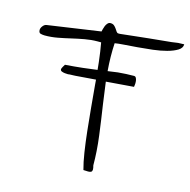

<svg xmlns="http://www.w3.org/2000/svg" viewBox="-105 -816 908 919"><g transform="rotate(15 349.0 -356.0)"><path d="M159.2 -438.5Q159.2 -442.4 164.6 -451.7Q169.9 -460.9 171.9 -463.9Q214.8 -466.8 258.8 -471.7L329.1 -480.5Q327.1 -500 325.2 -518.6Q319.3 -570.3 311.5 -612.3H293.9Q262.7 -612.3 231 -606.4Q199.2 -600.6 168 -593.3Q136.7 -585.9 105.5 -580.1Q74.2 -574.2 42 -574.2Q32.2 -574.2 22 -576.7Q11.7 -579.1 11.7 -593.8Q11.7 -603.5 20 -613.8Q28.3 -624 38.1 -625L299.8 -663.1Q300.8 -667 302.7 -675.3Q304.7 -683.6 308.1 -691.9Q311.5 -700.2 317.4 -706.5Q323.2 -712.9 331.1 -712.9Q342.8 -712.9 349.6 -707Q356.4 -701.2 361.3 -693.8Q366.2 -686.5 370.1 -680.7Q374 -674.8 379.9 -674.8H387.7Q397.5 -675.8 418.9 -678.2Q440.4 -680.7 468.3 -683.6Q496.1 -686.5 527.3 -689.9Q558.6 -693.4 586.9 -695.8Q615.2 -698.2 636.7 -700.7Q658.2 -703.1 668 -705.1Q670.9 -705.1 682.1 -705.6Q693.4 -706.1 698.2 -706.1Q698.2 -687.5 678.2 -675.3Q658.2 -663.1 627.4 -654.8Q596.7 -646.5 559.1 -642.1Q521.5 -637.7 485.8 -634.8Q450.2 -631.8 420.4 -629.9Q390.6 -627.9 375 -625Q371.1 -558.6 377 -487.3Q401.4 -491.2 425.8 -494.1Q467.8 -498 505.9 -498Q511.7 -498 514.6 -493.2Q517.6 -488.3 519 -482.4Q520.5 -476.6 520.5 -469.7V-462.9Q520.5 -460 519.5 -454.1Q518.6 -448.2 518.6 -447.3L381.8 -436.5Q388.7 -382.8 396.5 -329.1Q408.2 -252.9 418 -177.7Q427.7 -102.5 427.7 -34.2Q431.6 -20.5 431.2 -12.7Q430.7 -4.9 425.8 -2Q420.9 1 411.1 1Q401.4 1 387.7 0Q377.9 -35.2 370.6 -82.5Q363.3 -129.9 357.4 -184.1Q351.6 -238.3 346.2 -295.9Q340.8 -353.5 335.9 -409.2Q335 -421.9 334 -433.6L233.4 -425.8Q232.4 -425.8 221.7 -425.3Q210.9 -424.8 206.1 -424.8L197.3 -423.8Q190.4 -423.8 181.6 -424.8Q172.9 -425.8 166 -428.7Q159.2 -431.6 159.2 -438.5Z"/></g></svg>

Font: Shadows Into Light
Style: Regular
Weight: 400
Designer: Kimberly Geswein
Foundry: Kimberly Geswein
Version: Version 001.000